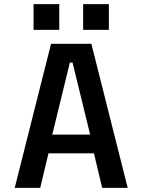

<svg xmlns="http://www.w3.org/2000/svg" viewBox="-20 -913 690 933"><path d="M600.5 0H476.5L436.5 -168H215.5L175.5 0H51.5L228 -700H424ZM319.5 -609 234 -259H418L332.5 -609ZM143 -893H268V-768H143ZM384 -893H509V-768H384Z"/></svg>

Font: Trispace Medium
Style: Regular
Weight: 500
Designer: Tyler Finck
Foundry: Etcetera Type Company
Version: Version 1.210; ttfautohint (v1.8.3)